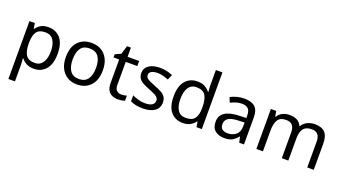

<svg xmlns="http://www.w3.org/2000/svg" viewBox="-71 -1469 4313 2418"><g transform="rotate(20 2085.5 -260.0)"><path d="M340 -546Q439 -546 499.5 -477Q560 -408 560 -269Q560 -132 499.5 -61Q439 10 339 10Q277 10 236.5 -13.5Q196 -37 173 -68H167Q169 -51 171 -25Q173 1 173 20V240H85V-536H157L169 -463H173Q197 -498 236 -522Q275 -546 340 -546ZM324 -472Q242 -472 208.5 -426Q175 -380 173 -286V-269Q173 -170 205.5 -116.5Q238 -63 326 -63Q375 -63 406.5 -90Q438 -117 453.5 -163.5Q469 -210 469 -270Q469 -362 433.5 -417Q398 -472 324 -472Z M1166 -269Q1166 -136 1098.5 -63Q1031 10 916 10Q845 10 789.5 -22.5Q734 -55 702 -117.5Q670 -180 670 -269Q670 -402 737 -474Q804 -546 919 -546Q992 -546 1047.5 -513.5Q1103 -481 1134.5 -419.5Q1166 -358 1166 -269ZM761 -269Q761 -174 798.5 -118.5Q836 -63 918 -63Q999 -63 1037 -118.5Q1075 -174 1075 -269Q1075 -364 1037 -418Q999 -472 917 -472Q835 -472 798 -418Q761 -364 761 -269Z M1484 -62Q1504 -62 1525 -65.5Q1546 -69 1559 -73V-6Q1545 1 1519 5.5Q1493 10 1469 10Q1427 10 1391.5 -4.5Q1356 -19 1334 -55Q1312 -91 1312 -156V-468H1236V-510L1313 -545L1348 -659H1400V-536H1555V-468H1400V-158Q1400 -109 1423.5 -85.5Q1447 -62 1484 -62Z M2015 -148Q2015 -70 1957 -30Q1899 10 1801 10Q1745 10 1704.5 1Q1664 -8 1633 -24V-104Q1665 -88 1710.5 -74.5Q1756 -61 1803 -61Q1870 -61 1900 -82.5Q1930 -104 1930 -140Q1930 -160 1919 -176Q1908 -192 1879.5 -208Q1851 -224 1798 -244Q1746 -264 1709 -284Q1672 -304 1652 -332Q1632 -360 1632 -404Q1632 -472 1687.5 -509Q1743 -546 1833 -546Q1882 -546 1924.5 -536.5Q1967 -527 2004 -510L1974 -440Q1940 -454 1903 -464Q1866 -474 1827 -474Q1773 -474 1744.5 -456.5Q1716 -439 1716 -409Q1716 -387 1729 -371.5Q1742 -356 1772.5 -341.5Q1803 -327 1854 -307Q1905 -288 1941 -268Q1977 -248 1996 -219.5Q2015 -191 2015 -148Z M2335 10Q2235 10 2175 -59.5Q2115 -129 2115 -267Q2115 -405 2175.5 -475.5Q2236 -546 2336 -546Q2398 -546 2437.5 -523Q2477 -500 2502 -467H2508Q2507 -480 2504.5 -505.5Q2502 -531 2502 -546V-760H2590V0H2519L2506 -72H2502Q2478 -38 2438 -14Q2398 10 2335 10ZM2349 -63Q2434 -63 2468.5 -109.5Q2503 -156 2503 -250V-266Q2503 -366 2470 -419.5Q2437 -473 2348 -473Q2277 -473 2241.5 -416.5Q2206 -360 2206 -265Q2206 -169 2241.5 -116Q2277 -63 2349 -63Z M2963 -545Q3061 -545 3108 -502Q3155 -459 3155 -365V0H3091L3074 -76H3070Q3035 -32 2996.5 -11Q2958 10 2890 10Q2817 10 2769 -28.5Q2721 -67 2721 -149Q2721 -229 2784 -272.5Q2847 -316 2978 -320L3069 -323V-355Q3069 -422 3040 -448Q3011 -474 2958 -474Q2916 -474 2878 -461.5Q2840 -449 2807 -433L2780 -499Q2815 -518 2863 -531.5Q2911 -545 2963 -545ZM2989 -259Q2889 -255 2850.5 -227Q2812 -199 2812 -148Q2812 -103 2839.5 -82Q2867 -61 2910 -61Q2978 -61 3023 -98.5Q3068 -136 3068 -214V-262Z M3909 -546Q4000 -546 4045 -499.5Q4090 -453 4090 -349V0H4003V-345Q4003 -472 3894 -472Q3816 -472 3782.5 -427Q3749 -382 3749 -296V0H3662V-345Q3662 -472 3552 -472Q3471 -472 3440 -422Q3409 -372 3409 -278V0H3321V-536H3392L3405 -463H3410Q3435 -505 3477.5 -525.5Q3520 -546 3568 -546Q3630 -546 3671.5 -524Q3713 -502 3732 -456H3737Q3764 -502 3810.5 -524Q3857 -546 3909 -546Z"/></g></svg>

Font: Noto Sans Tai Tham
Style: Regular
Weight: 400
Designer: Monotype Design Team 2013. Revised by David WIlliams 2020
Foundry: Monotype Imaging Inc.
Version: Version 2.002